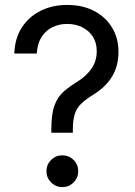

<svg xmlns="http://www.w3.org/2000/svg" viewBox="-20 -758 553 785"><path d="M189.9 -215.3V-229Q189.9 -293.5 203.4 -328.6Q216.8 -363.8 241.5 -384.8Q266.1 -405.8 299.8 -426.3Q333.5 -447.8 354.5 -478Q375.5 -508.3 375.5 -548.8Q375.5 -583.5 359.6 -608.2Q343.8 -632.8 316.4 -646.5Q289.1 -660.2 254.4 -660.2Q222.7 -660.2 195.3 -647.2Q168 -634.3 150.4 -607.4Q132.8 -580.6 130.4 -539.1H38.6Q40.5 -601.6 69.6 -646Q98.6 -690.4 146.7 -714.1Q194.8 -737.8 254.4 -737.8Q317.9 -737.8 365 -713.1Q412.1 -688.5 438.2 -645.3Q464.4 -602.1 464.4 -546.4Q464.4 -488.3 438.5 -445.6Q412.6 -402.8 364.7 -373Q333 -353.5 314 -335.9Q294.9 -318.4 286.4 -293.7Q277.8 -269 277.8 -227.5V-215.3ZM234.9 6.8Q208 6.8 189 -12.2Q169.9 -31.2 169.9 -58.1Q169.9 -85 189 -104Q208 -123 234.9 -123Q262.2 -123 281 -104Q299.8 -85 299.8 -58.1Q299.8 -31.2 281 -12.2Q262.2 6.8 234.9 6.8Z"/></svg>

Font: Inter 17pt
Style: Regular
Weight: 400
Version: Version 4.001;git-66647c0bb